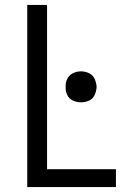

<svg xmlns="http://www.w3.org/2000/svg" viewBox="-20 -755 540 775"><path d="M90 0V-735H170V-72H448V0ZM307 -342Q290 -342 274.5 -349Q259 -356 251.5 -371.5Q244 -387 245 -404Q244 -421 251.5 -436.5Q259 -452 274.5 -459.5Q290 -467 307 -467Q324 -467 339.5 -459.5Q355 -452 362 -436.5Q369 -421 370 -404Q369 -387 362 -371.5Q355 -356 339.5 -349Q324 -342 307 -342Z"/></svg>

Font: Iosevka SS01
Style: Regular
Weight: 400
Monospace: yes
Designer: Belleve Invis
Foundry: Belleve Invis
Version: 2.3.3; ttfautohint (v1.8.3)